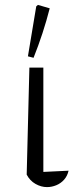

<svg xmlns="http://www.w3.org/2000/svg" viewBox="-20 -759 309 784"><path d="M89 -46 100 -483H157V-57L260 -62Q255 -40 241.5 -25Q228 -10 209.5 -2.5Q191 5 172 5Q148 5 125 -8Q102 -21 89 -46ZM117 -523 94 -529 128 -733 135 -739 183 -725Q170 -674 153.5 -623.5Q137 -573 117 -523Z"/></svg>

Font: Piazzolla 24pt Light
Style: Regular
Weight: 300
Designer: Juan Pablo del Peral
Foundry: Huerta Tipografica
Version: Version 2.005